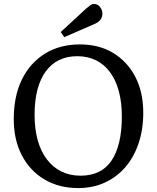

<svg xmlns="http://www.w3.org/2000/svg" viewBox="-20 -943 799 977"><path d="M378 14Q280 14 206 -30Q132 -74 91 -153Q50 -232 50 -337Q50 -454 91.5 -538.5Q133 -623 208.5 -670Q284 -717 387 -717Q484 -717 556 -673.5Q628 -630 668.5 -552Q709 -474 709 -369Q709 -284 685 -213Q661 -142 617 -91.5Q573 -41 512.5 -13.5Q452 14 378 14ZM390 -49Q442 -49 481.5 -68Q521 -87 547 -125Q573 -163 586.5 -219.5Q600 -276 600 -350Q600 -423 584.5 -479.5Q569 -536 540 -575.5Q511 -615 469 -636Q427 -657 373 -657Q321 -657 281 -637.5Q241 -618 213 -580Q185 -542 170.5 -486.5Q156 -431 156 -359Q156 -286 172 -229Q188 -172 219 -131.5Q250 -91 293 -70Q336 -49 390 -49ZM307 -754 289 -780 419 -900Q432 -911 440.5 -917Q449 -923 458 -923Q477 -923 489 -907.5Q501 -892 501 -875Q501 -855 490 -841.5Q479 -828 459 -820Z"/></svg>

Font: Literata 18pt
Style: Regular
Weight: 400
Designer: Latin by Veronika Burian and Jose Scaglione. Greek by Irene Vlachou. Cyrillic by Vera Evstafieva.
Foundry: TypeTogether
Version: Version 3.103;gftools[0.9.29]